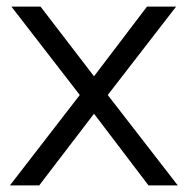

<svg xmlns="http://www.w3.org/2000/svg" viewBox="-20 -560 567 580"><path d="M98.5 0H10L221 -273L14.5 -540H102.5L264 -329.5L424 -540H512L305.5 -273L517 0H428.5L264 -216.5Z"/></svg>

Font: CCSD_manrope
Style: Regular
Weight: 400
Designer: Mikhail Sharanda
Foundry: Mikhail Sharanda
Version: Version 4.503